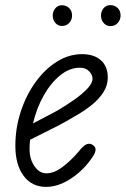

<svg xmlns="http://www.w3.org/2000/svg" viewBox="-20 -721 491 750"><path d="M160 9Q104 9 72 -34.5Q40 -78 40 -151Q40 -221 61.2 -285.5Q82.5 -350 119 -400.5Q155.5 -451 202.2 -480.2Q249 -509.5 300.5 -509.5Q347.5 -509.5 374.2 -485.5Q401 -461.5 401 -418.5Q401 -387 384 -360.8Q367 -334.5 341 -313.2Q315 -292 287.2 -275.5Q259.5 -259 237.5 -246.5Q208 -230 166.8 -209.8Q125.5 -189.5 97.5 -175Q96.5 -166 96 -156.8Q95.5 -147.5 95.5 -138Q95.5 -100 114.5 -72Q133.5 -44 161.5 -44Q191 -44 223.8 -68.5Q256.5 -93 287 -128.5Q306.5 -154 319.8 -158Q333 -162 342.5 -154.5Q349.5 -150 352.2 -143.2Q355 -136.5 350.8 -124.8Q346.5 -113 331.5 -93.5Q298 -49 251.8 -20Q205.5 9 160 9ZM109 -239Q130.5 -250.5 156 -263.5Q181.5 -276.5 204 -289Q239.5 -310 271 -332.2Q302.5 -354.5 322 -375.5Q341.5 -396.5 341.5 -414Q341.5 -428 328.5 -442.2Q315.5 -456.5 292 -456.5Q251.5 -456.5 214.8 -426.5Q178 -396.5 150.2 -347Q122.5 -297.5 109 -239ZM411.5 -619Q395.5 -619 385 -631Q374.5 -643 374.5 -660.5Q374.5 -676.5 384.5 -688.8Q394.5 -701 411.5 -701Q428 -701 439.5 -690Q451 -679 451 -660.5Q451 -643.5 439.8 -631.2Q428.5 -619 411.5 -619ZM222 -619.5Q206.5 -619.5 196.2 -631.5Q186 -643.5 186 -660.5Q186 -676.5 196 -688.5Q206 -700.5 222 -700.5Q238.5 -700.5 250 -689.5Q261.5 -678.5 261.5 -660.5Q261.5 -643.5 250.5 -631.5Q239.5 -619.5 222 -619.5Z"/></svg>

Font: Edu VIC WA NT Hand Pre
Style: Regular
Weight: 400
Designer: Tina and Corey Anderson, Eben Sorkin, Mirko Velimirovic
Foundry: Google for Education
Version: Version 1.000